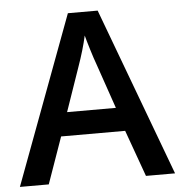

<svg xmlns="http://www.w3.org/2000/svg" viewBox="-52 -766 764 815"><g transform="rotate(-5 330.5 -358.5)"><path d="M0 0ZM537.1 0 465.8 -198.2H192.9L123 0H0L267.1 -716.8H394L661.1 0ZM435.1 -298.8 368.2 -493.2Q360.8 -512.7 347.9 -554.7Q335 -596.7 330.1 -616.2Q316.9 -556.2 291.5 -484.9L227.1 -298.8Z"/></g></svg>

Font: Open Sans Semibold
Style: Regular
Weight: 600
Foundry: Ascender Corporation
Version: Version 1.10; ttfautohint (v1.5.65-e2d9)